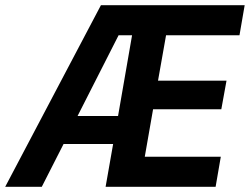

<svg xmlns="http://www.w3.org/2000/svg" viewBox="-68 -720 963 740"><path d="M-48 0H93L177 -165H368L339 0H763L783 -116H490L522 -299H785L805 -409H541L572 -584H855L875 -700H321ZM231 -273 389 -584H441L387 -273Z"/></svg>

Font: Fixel Display 20240404 SemiBold
Style: Italic
Weight: 600
Italic angle: -10°
Designer: AlfaBravo + MacPaw
Foundry: Kyrylo Tkachov, Marchela Mozhyna, Serhii Makarenko, Maria Weinstein, Zakhar Kryvoshyya
Version: Version 1.211;Glyphs 3.2 (3225)